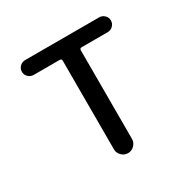

<svg xmlns="http://www.w3.org/2000/svg" viewBox="-124 -637 748 755"><g transform="rotate(-30 250.0 -260.0)"><path d="M82 -452.1Q68.4 -452.1 58.1 -461.9Q47.9 -471.7 47.9 -485.8Q47.9 -500 58.1 -509.8Q68.4 -519.5 82 -519.5H418Q431.6 -519.5 441.9 -509.8Q452.1 -500 452.1 -485.8Q452.1 -471.7 441.9 -461.9Q431.6 -452.1 418 -452.1H299.8Q291 -452.1 291 -443.4V-41Q291 -24.4 278.8 -12.2Q266.6 0 250 0Q233.4 0 221.2 -12.2Q209 -24.4 209 -41V-443.4Q209 -452.1 200.2 -452.1Z"/></g></svg>

Font: Rounded Mgen+ 1m regular
Style: Regular
Weight: 400
Designer: [Source Han Sans]
Ryoko NISHIZUKA  (kana & ideographs); Paul D. Hunt (Latin, Greek & Cyrillic); Wenlong ZHANG  (bopomofo
Version: Version 1.059.20150602